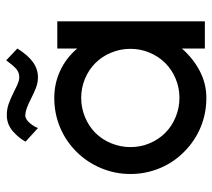

<svg xmlns="http://www.w3.org/2000/svg" viewBox="-54 -644 702 635"><g transform="rotate(-90 297.5 -326.0)"><path d="M455 0V-76Q423 -39 381 -17Q339 5 292 5Q240 5 194.5 -14Q149 -33 114 -68Q79 -102 59.5 -148.5Q40 -195 40 -246Q40 -297 59.5 -343.5Q79 -390 114 -425Q149 -460 194.5 -479Q240 -498 292 -498Q340 -498 382.5 -478Q425 -458 455 -422V-488H545V0ZM176 -362Q154 -340 141.5 -309.5Q129 -279 129 -246Q129 -213 141.5 -183Q154 -153 176 -131Q198 -109 228.5 -96.5Q259 -84 292 -84Q325 -84 355 -96.5Q385 -109 407 -131Q429 -153 441.5 -183Q454 -213 454 -246Q454 -279 441.5 -309.5Q429 -340 407 -362Q385 -384 355 -396.5Q325 -409 292 -409Q259 -409 228.5 -396.5Q198 -384 176 -362ZM455 -620Q433 -585 410 -568.5Q387 -552 360 -552Q343 -552 326.5 -558Q310 -564 289 -575Q271 -584 259 -588.5Q247 -593 235 -594Q215 -594 196 -561L192 -552L147 -593Q158 -613 174 -628Q200 -655 234 -655Q254 -655 271.5 -649Q289 -643 315 -630Q334 -620 344.5 -616.5Q355 -613 364 -614Q378 -615 389 -625Q400 -635 416 -657Z"/></g></svg>

Font: Sulphur Point
Style: Bold
Weight: 700
Designer: Noponies / Dale Sattler
Foundry: Noponies
Version: Version 1.000; ttfautohint (v1.8)